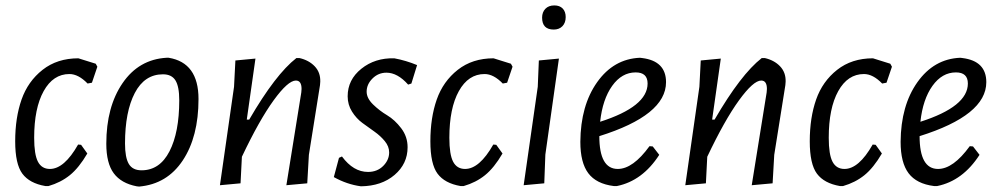

<svg xmlns="http://www.w3.org/2000/svg" viewBox="-20 -679 3684 708"><path d="M269 -464 333 -444 339 -433 319 -374 303 -371Q269 -406 236 -406Q176 -406 141 -343Q106 -280 106 -171Q106 -109 120 -82.5Q134 -56 164 -56Q217 -56 268 -146L279 -145L302 -113Q271 -60 237.5 -33Q204 -6 159 7H147Q89 -3 62.5 -38.5Q36 -74 36 -158Q36 -245 59.5 -312Q83 -379 137 -421.5Q191 -464 269 -464Z M594 -466H602Q712 -448 712 -314Q712 -175 654 -87.5Q596 0 493 9L484 8Q427 -3 399.5 -40Q372 -77 372 -149Q372 -285 432 -372.5Q492 -460 594 -466ZM581 -405Q513 -405 477 -336Q441 -267 441 -150Q441 -98 455 -74.5Q469 -51 502 -51Q569 -51 605 -121Q641 -191 641 -309Q641 -360 627 -382.5Q613 -405 581 -405Z M791 4 843 -359 848 -456 922 -463 890 -238H899Q996 -405 1073 -465H1084Q1119 -457 1140.5 -434.5Q1162 -412 1161 -378L1160 -365L1119 -108L1113 -3L1036 4L1091 -338L1092 -351Q1092 -382 1071 -382Q1042 -382 989 -309Q936 -236 872 -101L867 -3Z M1434 -464Q1477 -456 1518 -439L1497 -371L1485 -367Q1446 -411 1405 -411Q1375 -411 1353.5 -389.5Q1332 -368 1332 -341Q1332 -317 1355.5 -294Q1379 -271 1407.5 -254Q1436 -237 1459.5 -206Q1483 -175 1483 -136Q1483 -75 1435 -34Q1387 7 1311 8Q1259 1 1211 -26L1230 -97L1241 -102Q1283 -45 1337 -45Q1371 -45 1393 -67Q1415 -89 1415 -117Q1415 -139 1399 -158.5Q1383 -178 1361 -193.5Q1339 -209 1316.5 -225.5Q1294 -242 1278 -267.5Q1262 -293 1262 -324Q1262 -385 1312.5 -425.5Q1363 -466 1434 -464Z M1800 -464 1864 -444 1870 -433 1850 -374 1834 -371Q1800 -406 1767 -406Q1707 -406 1672 -343Q1637 -280 1637 -171Q1637 -109 1651 -82.5Q1665 -56 1695 -56Q1748 -56 1799 -146L1810 -145L1833 -113Q1802 -60 1768.5 -33Q1735 -6 1690 7H1678Q1620 -3 1593.5 -38.5Q1567 -74 1567 -158Q1567 -245 1590.5 -312Q1614 -379 1668 -421.5Q1722 -464 1800 -464Z M2024 -659Q2044 -659 2055 -647.5Q2066 -636 2066 -616Q2066 -595 2054 -582.5Q2042 -570 2022 -570Q1979 -570 1979 -614Q1979 -634 1991 -646.5Q2003 -659 2024 -659ZM2041 -463 1991 -109 1987 -3 1911 4 1963 -359 1967 -456Z M2411 -108Q2349 -12 2255 7H2243Q2179 -1 2149.5 -40Q2120 -79 2120 -156Q2121 -290 2182 -376Q2243 -462 2340 -466L2348 -465Q2436 -454 2436 -376Q2436 -254 2190 -177Q2190 -56 2258 -56Q2314 -56 2375 -140L2387 -139ZM2324 -412Q2273 -412 2237.5 -362.5Q2202 -313 2193 -230Q2368 -286 2368 -371Q2368 -412 2324 -412Z M2507 4 2559 -359 2564 -456 2638 -463 2606 -238H2615Q2712 -405 2789 -465H2800Q2835 -457 2856.5 -434.5Q2878 -412 2877 -378L2876 -365L2835 -108L2829 -3L2752 4L2807 -338L2808 -351Q2808 -382 2787 -382Q2758 -382 2705 -309Q2652 -236 2588 -101L2583 -3Z M3199 -464 3263 -444 3269 -433 3249 -374 3233 -371Q3199 -406 3166 -406Q3106 -406 3071 -343Q3036 -280 3036 -171Q3036 -109 3050 -82.5Q3064 -56 3094 -56Q3147 -56 3198 -146L3209 -145L3232 -113Q3201 -60 3167.5 -33Q3134 -6 3089 7H3077Q3019 -3 2992.5 -38.5Q2966 -74 2966 -158Q2966 -245 2989.5 -312Q3013 -379 3067 -421.5Q3121 -464 3199 -464Z M3592 -108Q3530 -12 3436 7H3424Q3360 -1 3330.5 -40Q3301 -79 3301 -156Q3302 -290 3363 -376Q3424 -462 3521 -466L3529 -465Q3617 -454 3617 -376Q3617 -254 3371 -177Q3371 -56 3439 -56Q3495 -56 3556 -140L3568 -139ZM3505 -412Q3454 -412 3418.5 -362.5Q3383 -313 3374 -230Q3549 -286 3549 -371Q3549 -412 3505 -412Z"/></svg>

Font: Alegreya Sans
Style: Italic
Weight: 400
Italic angle: -7°
Designer: Juan Pablo del Peral
Foundry: Huerta Tipografica
Version: Version 2.007